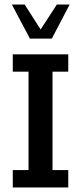

<svg xmlns="http://www.w3.org/2000/svg" viewBox="-20 -821 354 841"><path d="M36 0V-76H105V-507H36V-583H279V-507H210V-76H279V0ZM111 -652 32 -801H88L158 -692L229 -801H285L207 -652Z"/></svg>

Font: Rokkitt SemiBold Medium
Style: Regular
Weight: 500
Version: Version 3.103